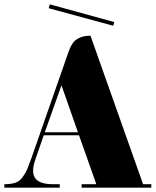

<svg xmlns="http://www.w3.org/2000/svg" viewBox="-67 -876 719 887"><path d="M632 -25V-9H310V-25H378L298 -251H135L96 -138Q86 -111 86 -87Q86 -25 176 -25H209V-9H-47V-25Q-17 -25 3 -31.5Q23 -38 37 -57Q51 -76 58 -92.5Q65 -109 78 -145L247 -629Q261 -671 278 -687Q305 -711 351 -711L594 -25ZM217 -482 140 -265H293ZM158 -838 163 -856 461 -774 456 -757Z"/></svg>

Font: Elsie Black
Style: Regular
Weight: 900
Designer: Alejandro Inler
Foundry: Alejandro Inler
Version: 1.002